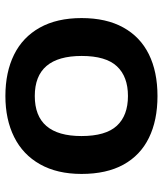

<svg xmlns="http://www.w3.org/2000/svg" viewBox="34 -628 604 712"><g transform="rotate(90 336.0 -272.0)"><path d="M47 -272.5Q47 -364 81.8 -427Q116.5 -490 181.2 -522Q246 -554 336 -554Q426.5 -554 491.2 -522.2Q556 -490.5 590.5 -427.8Q625 -365 625 -272.5Q625 -182 589.2 -118.5Q553.5 -55 488.2 -22.5Q423 10 336 10Q248 10 183 -22Q118 -54 82.5 -117.5Q47 -181 47 -272.5ZM484.5 -272Q484.5 -362 446.5 -403.2Q408.5 -444.5 336 -444.5Q264 -444.5 225.8 -403.5Q187.5 -362.5 187.5 -273Q187.5 -99 336 -99Q484.5 -99 484.5 -272Z"/></g></svg>

Font: Encode Sans Expanded SemiBold
Style: Regular
Weight: 600
Width: 7
Designer: Multiple Designers
Foundry: Impallari Type
Version: Version 2.000